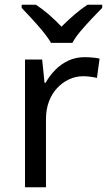

<svg xmlns="http://www.w3.org/2000/svg" viewBox="-20 -786 453 806"><path d="M335 -546Q350 -546 367.5 -544.5Q385 -543 398 -540L387 -459Q374 -462 358.5 -464Q343 -466 329 -466Q298 -466 270 -453Q242 -440 220 -416.5Q198 -393 185.5 -360Q173 -327 173 -286V0H85V-536H157L167 -438H171Q188 -468 212 -492.5Q236 -517 267 -531.5Q298 -546 335 -546ZM194 -606Q181 -629 159 -655.5Q137 -682 113 -708Q89 -734 71 -753V-766H131Q157 -749 185 -725Q213 -701 238 -674Q265 -701 293 -725Q321 -749 347 -766H409V-753Q390 -734 365.5 -708Q341 -682 318.5 -655.5Q296 -629 284 -606Z"/></svg>

Font: Noto Sans Lao Looped
Style: Regular
Weight: 400
Designer: Mark Frömberg, Ben Mitchell
Foundry: The Fontpad Ltd
Version: Version 1.001